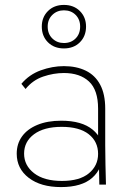

<svg xmlns="http://www.w3.org/2000/svg" viewBox="-20 -751 530 781"><path d="M384 0 381 -157 379 -161V-309Q379 -385 342 -419.5Q305 -454 240 -454Q198 -454 155.5 -439.5Q113 -425 84 -389L67 -410Q99 -448 146 -465Q193 -482 240 -482Q291 -482 329 -463.5Q367 -445 387.5 -406.5Q408 -368 408 -309V-161Q408 -121 409 -81Q410 -41 411 0ZM228 10Q146 10 97 -27.5Q48 -65 48 -126Q48 -166 69.5 -196Q91 -226 132 -243Q173 -260 229 -260Q313 -260 357 -223.5Q401 -187 401 -128H398Q398 -66 355.5 -28Q313 10 228 10ZM232 -15Q304 -15 341.5 -46Q379 -77 379 -125Q379 -175 341 -205Q303 -235 231 -235Q159 -235 118.5 -205Q78 -175 78 -126Q78 -78 118.5 -46.5Q159 -15 232 -15ZM240 -554Q200 -554 175 -579Q150 -604 150 -643Q150 -681 175 -706Q200 -731 240 -731Q280 -731 305 -706Q330 -681 330 -643Q330 -604 305 -579Q280 -554 240 -554ZM240 -576Q269 -576 287.5 -594.5Q306 -613 306 -643Q306 -672 287.5 -690.5Q269 -709 240 -709Q212 -709 193 -690.5Q174 -672 174 -643Q174 -613 193 -594.5Q212 -576 240 -576Z"/></svg>

Font: SUSE Thin
Style: Regular
Weight: 250
Designer: Rene Bieder
Foundry: SUSE
Version: Version 1.000